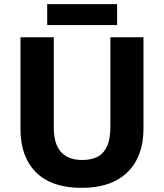

<svg xmlns="http://www.w3.org/2000/svg" viewBox="-20 -893 789 923"><path d="M669.7 -273.6Q669.7 -188.8 637 -124.9Q604.3 -61 538 -25.5Q471.8 10 371.4 10Q228.3 10 153.4 -64.5Q78.5 -139 78.5 -271.5V-714H238.6V-280.7Q238.6 -201.1 273 -162.5Q307.4 -123.9 375.1 -123.9Q423.2 -123.9 453 -141.7Q482.7 -159.5 496.6 -194.6Q510.6 -229.7 510.6 -281.7V-714H669.7ZM543 -873.2V-772.5H206.9V-873.2Z"/></svg>

Font: Noto Sans Oriya
Style: Regular
Weight: 400
Designer: Amélie Bonet and Sol Matas
Foundry: Google LLC
Version: Version 2.006